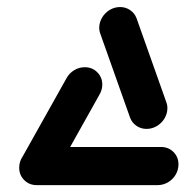

<svg xmlns="http://www.w3.org/2000/svg" viewBox="-20 -539 566 559"><path d="M499.6 -60.4Q499.6 -44.1 491.3 -30.2Q483 -16.3 468.9 -8.1Q454.8 0 438.9 0H87Q65.2 0 50.6 -14.6Q35.9 -29.3 35.9 -50.7Q35.9 -67 44.3 -80.9Q52.6 -94.8 66.7 -103Q80.7 -111.1 96.7 -111.1H448.5Q470.4 -111.1 485 -96.5Q499.6 -81.9 499.6 -60.4ZM226.7 -343.3Q248.5 -343.3 263.1 -328.7Q277.8 -314.1 277.8 -292.6Q277.8 -277.4 269.3 -263L138.5 -29.3L42.2 -76.7L174.4 -312.6Q182.2 -326.3 196.3 -334.8Q210.4 -343.3 226.7 -343.3ZM268.9 -457.8Q268.9 -473.7 277.2 -487.8Q285.6 -501.9 299.6 -510.2Q313.7 -518.5 329.6 -518.5Q345.9 -518.5 358.9 -509.6Q371.9 -500.7 377.4 -486.3L463.7 -243Q467.4 -233.7 467.4 -224.4Q467.4 -208.5 459.1 -194.4Q450.7 -180.4 436.7 -172Q422.6 -163.7 406.7 -163.7Q390.4 -163.7 377.4 -172.6Q364.4 -181.5 358.9 -195.9L272.6 -439.3Q268.9 -448.5 268.9 -457.8Z"/></svg>

Font: 26F Galaxy Sans Black
Style: Italic
Weight: 900
Italic angle: -5°
Designer: C₂₉H₂₅N₃O₅
Version: Version 1.200